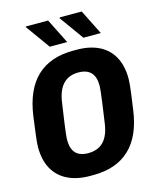

<svg xmlns="http://www.w3.org/2000/svg" viewBox="-131 -984 871 1081"><g transform="rotate(-15 304.0 -443.0)"><path d="M257 10Q183 10 128.8 -16.2Q74.5 -42.5 45.2 -94.2Q16 -146 16 -223Q16 -236 17.8 -254.8Q19.5 -273.5 24 -307.5Q28.5 -341.5 36 -398.5Q57 -547.5 135.2 -621.8Q213.5 -696 348 -696H368Q442.5 -696 496.2 -670Q550 -644 579.2 -592Q608.5 -540 608.5 -463Q608.5 -450.5 606.8 -431.5Q605 -412.5 600.8 -378.5Q596.5 -344.5 588 -286.5Q568 -138.5 489.5 -64.2Q411 10 277 10ZM281 -116.5Q338.5 -116.5 371.5 -151Q404.5 -185.5 414 -256Q424 -323 429.2 -363Q434.5 -403 437 -423.8Q439.5 -444.5 440 -453.8Q440.5 -463 440.5 -468Q440.5 -505 428.8 -527.2Q417 -549.5 395.5 -559.8Q374 -570 344 -570Q288 -570 255 -535.5Q222 -501 212 -431Q202 -364 196.5 -324Q191 -284 188.5 -263Q186 -242 185.5 -233Q185 -224 185 -218.5Q185 -182 196.5 -159.5Q208 -137 229.8 -126.8Q251.5 -116.5 281 -116.5ZM422.5 -751.5 320.5 -893.5 325 -896.5H451.5L524 -751.5ZM226.5 -751.5 124.5 -893.5 126 -896.5H255.5L328 -751.5Z"/></g></svg>

Font: Chivo Mono Medium
Style: Italic
Weight: 500
Italic angle: -8.05°
Monospace: yes
Designer: Hector Gatti
Foundry: Omnibus-Type
Version: Version 1.008